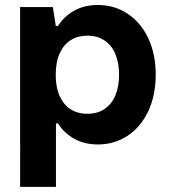

<svg xmlns="http://www.w3.org/2000/svg" viewBox="-20 -558 665 754"><path d="M199.7 -84.3V175.8H59L59.3 -84ZM591.5 -264.6 527.2 -259.7 447.6 -264.6Q447.6 -310.9 433.1 -345.6Q418.7 -380.2 390.5 -399.1Q362.3 -418 322.4 -418Q285.9 -418 258.2 -400.7Q230.5 -383.5 214.6 -349Q198.8 -314.5 198.8 -264.6L130.5 -259.7L58.9 -264.6V-530.3H187.6L199.1 -456H207.8Q231.4 -493.7 271.4 -516.1Q311.4 -538.4 364 -538.4Q429.2 -538.4 481 -504.2Q532.7 -470.1 562.1 -408Q591.5 -345.9 591.5 -264.6ZM207.8 -73.1H199.1L187.6 1.2H58.9V-264.6L130.5 -269.4L198.8 -264.6Q198.8 -214.6 214.6 -180.1Q230.5 -145.6 258.2 -128.4Q285.9 -111.1 322.4 -111.1Q362.3 -111.1 390.5 -130Q418.7 -148.9 433.1 -183.5Q447.6 -218.2 447.6 -264.6L527.2 -269.4L591.5 -264.6Q591.5 -183.2 562.1 -121.1Q532.7 -59 481 -24.9Q429.2 9.3 364 9.3Q311.4 9.3 271.4 -13Q231.4 -35.4 207.8 -73.1Z"/></svg>

Font: Wand UI Pro
Style: Regular
Weight: 400
Designer: Andreas Faust
Version: Version 1.003;FEAKit 1.0